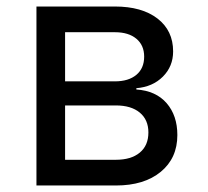

<svg xmlns="http://www.w3.org/2000/svg" viewBox="-20 -570 640 590"><path d="M92 0V-550H333Q416 -550 464 -513Q512 -476 512 -412Q512 -366 480.5 -334.5Q449 -303 399 -299V-295Q459 -291 492 -253Q525 -215 525 -155Q525 -84 474 -42Q423 0 336 0ZM180 -320H333Q375 -320 399 -340Q423 -360 423 -396Q423 -431 399 -451Q375 -471 333 -471H180ZM180 -79H336Q383 -79 409.5 -101Q436 -123 436 -163Q436 -202 409.5 -224Q383 -246 336 -246H180Z"/></svg>

Font: JetBrainsMono NFM
Style: Regular
Weight: 400
Monospace: yes
Designer: Philipp Nurullin, Konstantin Bulenkov
Foundry: JetBrains
Version: Version 2.304; ttfautohint (v1.8.4.7-5d5b);Nerd Fonts 3.3.0